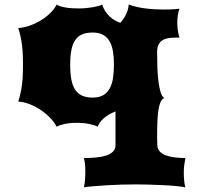

<svg xmlns="http://www.w3.org/2000/svg" viewBox="-20 -547 872 836"><path d="M59.1 -105Q64.9 -117.7 72.5 -156.7Q80.1 -195.8 80.1 -265.1Q80.1 -334 72.5 -373Q64.9 -412.1 59.1 -424.8Q85.9 -426.8 112.3 -436.5Q138.7 -446.3 161.4 -460.7Q184.1 -475.1 201.2 -492.4Q218.3 -509.8 226.6 -527.3Q232.4 -522.9 242.4 -519.8Q252.4 -516.6 265.4 -514.4Q278.3 -512.2 293 -511.2Q307.6 -510.3 322.8 -510.3Q338.9 -510.3 354.7 -511.7Q370.6 -513.2 384.5 -515.6Q398.4 -518.1 408.9 -521Q419.4 -523.9 424.8 -527.3Q429.7 -511.2 438.2 -498.3Q446.8 -485.4 457.5 -475.3Q468.3 -465.3 480.2 -458.5Q492.2 -451.7 503.9 -447.8Q519.5 -464.8 529.3 -485.6Q539.1 -506.3 540.5 -527.3Q556.2 -521.5 574.7 -517.1Q593.3 -512.7 613.3 -510.3Q633.3 -507.8 653.8 -506.6Q674.3 -505.4 693.8 -505.4Q712.9 -505.4 730.2 -506.3Q747.6 -507.3 761.7 -509.3Q757.3 -499 754.6 -482.2Q752 -465.3 752 -446.8Q752 -427.7 754.9 -410.4Q757.8 -393.1 761.7 -383.3H746.1Q729 -383.3 714.1 -381.1Q699.2 -378.9 688.2 -372.3Q677.2 -365.7 670.7 -353.3Q664.1 -340.8 664.1 -319.8Q664.1 -284.7 665.3 -251Q666.5 -217.3 670.2 -189.9Q673.8 -162.6 679.9 -143.8Q686 -125 695.8 -120.1Q685.5 -116.7 679.4 -103.3Q673.3 -89.8 669.9 -68.4Q666.5 -46.9 665.3 -17.8Q664.1 11.2 664.1 45.4L665 84Q665 101.6 675.8 112.8Q686.5 124 704.1 130.1Q721.7 136.2 743.4 138.7Q765.1 141.1 787.1 141.1Q784.2 156.2 782.2 171.9Q780.3 187.5 780.3 203.1Q780.3 220.2 781.7 238Q783.2 255.9 787.1 268.6Q773.9 265.6 747.8 263.2Q721.7 260.7 690.7 259.3Q659.7 257.8 628.2 256.8Q596.7 255.9 573.2 255.9Q542.5 255.9 508.8 256.8Q475.1 257.8 443.8 259.8Q412.6 261.7 386.7 263.9Q360.8 266.1 345.2 268.6Q348.6 255.4 350.1 236.3Q351.6 217.3 351.6 198.7Q351.6 181.6 349.9 166.5Q348.1 151.4 345.2 141.1Q373.5 141.1 398.7 138.7Q423.8 136.2 442.6 130.1Q461.4 124 472.2 112.8Q482.9 101.6 482.9 84V-62Q448.7 -47.9 429.7 -30Q410.6 -12.2 405.3 4.9Q393.6 -2 369.1 -7.1Q344.7 -12.2 314 -12.2Q284.2 -12.2 260.7 -7.1Q237.3 -2 226.6 4.9Q218.3 -12.2 201.2 -30.8Q184.1 -49.3 161.6 -65.2Q139.2 -81.1 112.5 -92Q85.9 -103 59.1 -105ZM285.6 -264.6Q285.6 -227.1 290.8 -200.2Q295.9 -173.3 307.6 -156Q319.3 -138.7 337.9 -130.4Q356.4 -122.1 383.3 -122.1Q411.6 -122.1 429.7 -132.8Q447.8 -143.6 458 -162.6Q468.3 -181.6 472.2 -207.8Q476.1 -233.9 476.1 -264.6Q476.1 -295.4 472.2 -321Q468.3 -346.7 458 -365.5Q447.8 -384.3 429.7 -394.8Q411.6 -405.3 383.3 -405.3Q356.4 -405.3 337.9 -397.5Q319.3 -389.6 307.6 -372.6Q295.9 -355.5 290.8 -328.9Q285.6 -302.2 285.6 -264.6Z"/></svg>

Font: Arbutus
Style: Regular
Weight: 400
Designer: Karolina Lach
Foundry: Sorkin Type Co.
Version: Version 1.003